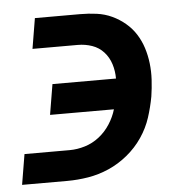

<svg xmlns="http://www.w3.org/2000/svg" viewBox="-43 -562 587 605"><g transform="rotate(-5 250.0 -260.0)"><path d="M146 0H3L19 -96H162Q186 -96 210.5 -103.5Q235 -111 255.5 -127Q276 -143 290.5 -165.5Q305 -188 312 -212H110L126 -308H327Q327 -332 320 -354Q313 -376 298 -392.5Q283 -409 261.5 -416.5Q240 -424 216 -424H73L89 -520H232Q259 -520 284.5 -516.5Q310 -513 332.5 -502.5Q355 -492 374 -476Q393 -460 406 -439.5Q419 -419 426.5 -395.5Q434 -372 437 -346.5Q440 -321 438.5 -294.5Q437 -268 433 -242Q427 -209 416.5 -176.5Q406 -144 386 -114.5Q366 -85 338 -62Q310 -39 278 -25Q246 -11 212.5 -5.5Q179 0 146 0Z"/></g></svg>

Font: Iosevka
Style: Bold Italic
Weight: 700
Italic angle: -9°
Monospace: yes
Designer: Belleve Invis
Foundry: Belleve Invis
Version: Version 32.5.0; ttfautohint (v1.8.4)